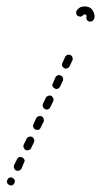

<svg xmlns="http://www.w3.org/2000/svg" viewBox="-20 -554 316 599"><path d="M2 11Q1 14 2 16Q3 19 5 20Q6 22 9 23Q13 26 18 24Q23 22 25 17Q26 15 26 13Q27 10 26 8Q25 5 23 4Q22 2 19 1Q15 -2 10 0Q5 2 3 7Q2 9 2 11ZM23 -34Q23 -32 24 -29Q25 -27 26 -25Q28 -23 30 -22Q32 -21 35 -21Q37 -21 40 -22Q42 -23 44 -24Q46 -26 47 -28L55 -47Q58 -51 56 -56Q54 -61 49 -63Q45 -65 40 -64Q35 -62 33 -57L24 -39Q23 -37 23 -34ZM54 -93Q56 -88 60 -86Q65 -84 70 -86Q75 -87 77 -92L86 -110Q88 -115 86 -120Q84 -125 80 -127Q75 -129 70 -127Q65 -126 63 -121L54 -103Q52 -98 54 -93ZM83 -162Q83 -159 84 -157Q85 -155 86 -153Q88 -151 90 -150Q95 -148 100 -149Q105 -151 107 -156L116 -174Q117 -176 117 -179Q117 -181 116 -184Q115 -186 114 -188Q112 -190 110 -191Q105 -193 100 -191Q95 -190 93 -185L84 -166Q83 -164 83 -162ZM113 -226Q113 -223 114 -221Q115 -218 116 -217Q118 -215 120 -214Q125 -211 130 -213Q135 -215 137 -220L146 -238Q148 -243 146 -248Q144 -252 140 -255Q135 -257 130 -255Q125 -253 123 -249L114 -230Q113 -228 113 -226ZM144 -285Q146 -280 151 -278Q155 -275 160 -277Q165 -279 167 -283L176 -302Q178 -307 176 -311Q175 -316 170 -318Q165 -321 160 -319Q155 -317 153 -313L145 -294Q142 -289 144 -285ZM174 -348Q176 -344 181 -341Q183 -340 185 -340Q188 -340 190 -341Q193 -342 194 -343Q196 -345 197 -347L206 -366Q208 -370 206 -375Q205 -380 200 -382Q198 -383 195 -383Q193 -384 190 -383Q188 -382 186 -380Q184 -379 183 -376L175 -358Q172 -353 174 -348ZM244 -509Q247 -509 248 -508Q250 -506 250 -504Q250 -503 250 -502Q248 -497 251 -493Q253 -488 258 -487Q263 -486 268 -488Q272 -491 274 -496Q275 -500 275 -504Q275 -510 272 -516Q270 -521 266 -526Q262 -530 256 -532Q251 -534 244 -534Q237 -534 230 -531Q224 -528 220 -522Q218 -520 218 -518Q217 -515 218 -513Q218 -511 219 -508Q220 -506 222 -505Q224 -503 227 -503Q229 -502 232 -502Q234 -503 236 -504Q238 -505 240 -507Q241 -508 242 -509Q243 -509 244 -509Z"/></svg>

Font: FRB American Cursive Guidelines Dashed
Style: Italic
Weight: 400
Italic angle: -25°
Version: Version 2.0;Modular Font Editor K font №1